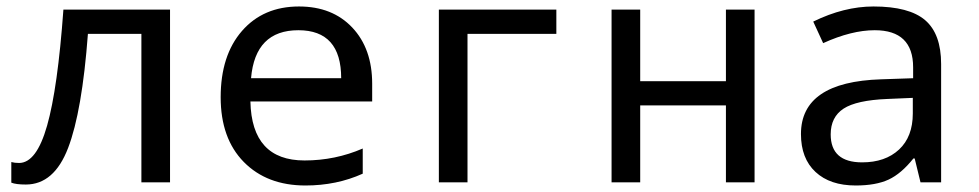

<svg xmlns="http://www.w3.org/2000/svg" viewBox="-20 -566 3040 596"><path d="M507.8 0H418.9V-460.9H252.9Q234.9 -220.2 191.4 -106.7Q147.9 6.8 60.1 6.8Q29.8 6.8 15.1 1V-63Q25.4 -60.1 39.1 -60.1Q93.3 -60.1 126.2 -176Q159.2 -292 176.8 -536.1H507.8Z M1135.3 -251H757.3Q761.2 -67.9 925.3 -67.9Q1020.5 -67.9 1106 -105V-26.9Q1024.9 9.8 928.2 9.8Q808.6 9.8 736.8 -63.2Q665 -136.2 665 -264.2Q665 -394 731.2 -470Q797.4 -545.9 908.2 -545.9Q1011.7 -545.9 1073.5 -480.5Q1135.3 -415 1135.3 -306.2ZM759.3 -323.2H1039.1Q1039.1 -472.2 906.2 -472.2Q772 -472.2 759.3 -323.2Z M1707 -460.9H1431.2V0H1342.3V-536.1H1707Z M1967.3 -536.1V-314H2233.4V-536.1H2322.3V0H2233.4V-238.8H1967.3V0H1878.4V-536.1Z M2837.4 0 2819.3 -74.2H2815.4Q2777.8 -26.9 2738.3 -8.5Q2698.7 9.8 2636.2 9.8Q2556.6 9.8 2511.5 -32.2Q2466.3 -74.2 2466.3 -149.9Q2466.3 -312 2715.3 -319.8L2814.5 -323.2V-356.9Q2814.5 -472.2 2695.3 -472.2Q2623.5 -472.2 2535.2 -432.1L2504.4 -499Q2600.1 -545.9 2691.4 -545.9Q2802.2 -545.9 2851.8 -503.4Q2901.4 -460.9 2901.4 -367.2V0ZM2813.5 -262.2 2734.4 -258.8Q2638.7 -254.9 2598.6 -228.8Q2558.6 -202.6 2558.6 -148.9Q2558.6 -62 2656.2 -62Q2728 -62 2770.8 -101.8Q2813.5 -141.6 2813.5 -213.9Z"/></svg>

Font: Noto Mono
Style: Regular
Weight: 400
Designer: Monotype Design Team
Foundry: Monotype Imaging Inc.
Version: Version 1.00